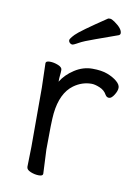

<svg xmlns="http://www.w3.org/2000/svg" viewBox="-83 -768 595 833"><g transform="rotate(10 215.0 -351.5)"><path d="M92 -18 94 -106V-367L91 -474Q91 -484 109 -484Q127 -484 145.5 -476.5Q164 -469 164 -457.5Q164 -446 162.5 -434Q161 -422 161 -405Q181 -438 218 -462Q255 -486 296 -486Q337 -486 363 -476Q389 -466 405.5 -452Q422 -438 422 -424Q422 -410 410.5 -392Q399 -374 388.5 -374Q378 -374 372 -384Q362 -403 340.5 -412Q319 -421 304 -421Q262 -421 226 -395Q174 -357 164 -266Q160 -230 160 -106L165 0Q165 10 147 10Q129 10 110.5 2.5Q92 -5 92 -18ZM383 -649Q334 -631 285.5 -614Q237 -597 217 -585.5Q197 -574 191 -574Q185 -574 180 -579Q175 -584 175 -590.5Q175 -597 194 -617Q213 -637 325 -712Q327 -713 334 -713Q341 -713 354 -704Q390 -679 390 -659Q390 -652 383 -649Z"/></g></svg>

Font: ToneOZ-Pinyin-WenKai-Regular
Style: Regular
Weight: 400
Designer: Fontworks Inc.
Foundry: ToneOZ
Version: Version 0.240331